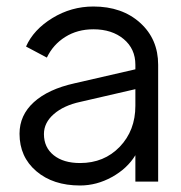

<svg xmlns="http://www.w3.org/2000/svg" viewBox="-20 -558 556 590"><path d="M267 -538Q355 -538 410.5 -488Q466 -438 466 -359V0H396V-81Q371 -40 324 -14Q277 12 226 12Q143 12 91.5 -32Q40 -76 40 -147Q40 -204 84 -244Q128 -284 209 -302L396 -345V-359Q396 -408 360 -438Q324 -468 267 -468Q218 -468 180.5 -444.5Q143 -421 124 -381L60 -415Q83 -467 141 -502.5Q199 -538 267 -538ZM226 -57Q300 -57 348 -107Q396 -157 396 -233V-284L227 -245Q176 -234 145.5 -207.5Q115 -181 115 -146Q115 -105 145 -81Q175 -57 226 -57Z"/></svg>

Font: Plus Jakarta Display Light
Style: Regular
Weight: 300
Designer: Gumpita Rahayu
Foundry: Tokotype Studio
Version: Version 1.000;hotconv 1.0.109;makeotfexe 2.5.65596